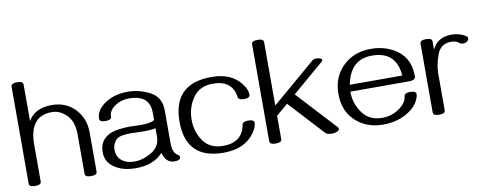

<svg xmlns="http://www.w3.org/2000/svg" viewBox="-60 -956 3165 1251"><g transform="rotate(-10 1523.0 -331.0)"><path d="M458 11.7Q418.5 11.7 418.5 -10.3V-269.5Q418.5 -356.4 375 -399.9Q331.5 -443.4 278.8 -443.4Q128.4 -444.3 128.4 -254.9V-10.3Q128.4 11.7 88.9 11.7Q48.8 11.7 48.8 -10.3V-652.3Q48.8 -674.3 88.9 -674.3Q128.4 -674.3 128.4 -652.3V-410.6Q171.9 -488.8 284.7 -488.8Q379.4 -488.8 438.7 -425.8Q498 -362.8 498 -269.5V-10.3Q498 11.7 458 11.7Z M1010.7 11.7Q953.6 11.7 935.1 -58.1Q873.5 11.7 753.4 11.7Q679.7 11.7 627 -18.1Q559.1 -55.7 559.1 -127.9Q559.1 -180.2 588.4 -211.9Q618.2 -244.1 666.7 -253.2Q715.3 -262.2 762.7 -262.2Q778.3 -262.2 798.1 -261.2Q817.9 -260.3 838.4 -260.3Q899.4 -260.3 925.3 -276.4V-325.7Q925.3 -443.8 788.6 -443.8Q737.3 -443.8 697.8 -418Q652.8 -388.7 652.8 -347.7Q652.8 -325.2 613.3 -325.2Q573.7 -325.2 573.7 -347.7Q574.7 -404.8 637.2 -446.8Q699.2 -488.3 788.6 -488.3Q864.3 -488.3 934.6 -451.2Q1004.9 -414.1 1004.9 -325.7V-111.3Q1004.9 -75.2 1014.2 -54.2Q1022.9 -35.6 1039.6 -25.9Q1050.3 -19.5 1050.3 -10.7Q1050.3 11.7 1010.7 11.7ZM753.4 -32.7Q811 -32.7 868.2 -67.4Q925.3 -102.1 925.3 -167V-222.7Q893.6 -215.8 848.6 -215.8Q826.2 -215.8 803.7 -217Q781.2 -218.3 758.8 -218.3Q729.5 -218.8 697.8 -212.6Q666 -206.5 649.9 -177.7Q637.7 -156.2 637.7 -129.4Q638.7 -82 672.4 -56.6Q702.6 -32.7 753.4 -32.7Z M1527.8 -167Q1567.4 -167 1567.4 -146Q1567.4 -117.7 1541.5 -80.6Q1476.1 11.7 1336.4 11.7Q1086.9 11.7 1086.9 -235.4Q1085.9 -488.3 1341.8 -488.3Q1476.1 -488.3 1538.6 -401.9Q1566.4 -364.7 1566.4 -332Q1566.4 -309.6 1526.9 -309.6Q1489.7 -309.6 1487.3 -330.1Q1471.7 -443.8 1342.8 -443.8Q1254.4 -443.8 1210.4 -379.9Q1166.5 -315.9 1166.5 -235.4Q1166.5 -155.8 1210 -94.2Q1253.4 -32.7 1339.8 -32.7Q1467.8 -32.7 1488.3 -147Q1491.7 -167 1527.8 -167Z M2052.7 11.7Q2020.5 11.7 2007.8 -2.4L1796.9 -231L1719.7 -165V-10.7Q1719.7 11.7 1680.2 11.7Q1640.1 11.7 1640.1 -10.7V-652.3Q1640.1 -674.3 1680.2 -674.3Q1719.7 -674.3 1719.7 -652.3V-232.9L2008.3 -479.5Q2017.6 -488.3 2037.1 -488.3Q2046.4 -488.3 2054.7 -485.8Q2072.3 -481.4 2072.3 -470.7Q2072.3 -466.8 2067.4 -462.4L1856.9 -282.2L2096.7 -22.9Q2101.6 -17.1 2101.6 -12.7Q2101.6 -1 2084 5.9Q2069.8 11.7 2052.7 11.7Z M2391.6 11.7Q2281.7 11.7 2209.7 -55.4Q2137.7 -122.6 2137.7 -234.4Q2137.7 -347.7 2210.7 -418Q2283.7 -488.3 2395.5 -488.3Q2500.5 -488.3 2574.5 -431.2Q2648.4 -374 2648.4 -263.2Q2648.4 -236.8 2608.9 -236.8H2216.8Q2216.8 -158.7 2262 -95.7Q2307.1 -32.7 2392.1 -32.7Q2454.1 -32.7 2502.9 -65.9Q2555.7 -101.1 2560.1 -146.5Q2562.5 -167.5 2599.1 -167.5Q2639.2 -167.5 2639.2 -145.5Q2639.2 -129.9 2628.4 -107.4Q2608.9 -66.4 2564 -37.1Q2490.7 11.7 2391.6 11.7ZM2568.4 -281.7Q2556.2 -443.8 2395.5 -443.8Q2252 -443.8 2221.2 -281.7Z M2761.7 11.7Q2721.7 11.7 2721.7 -10.7V-465.8Q2721.7 -488.3 2761.7 -488.3Q2801.3 -488.3 2801.3 -465.8V-411.6Q2836.4 -488.3 2929.2 -488.3Q2983.9 -488.3 3023.9 -461.9Q3033.7 -455.6 3033.7 -446.3Q3033.7 -435.1 3020.5 -425.3Q3010.3 -418 2997.6 -418Q2980.5 -418 2965.8 -430.4Q2951.2 -442.9 2919.4 -442.9Q2849.6 -442.9 2825.4 -376Q2801.3 -309.1 2801.3 -251V-10.7Q2801.3 11.7 2761.7 11.7Z"/></g></svg>

Font: Gayathri
Style: Regular
Weight: 400
Designer: Binoy Dominic <binoy.domenic@gmail.com>
Foundry: SMC
Version: Version 1.000